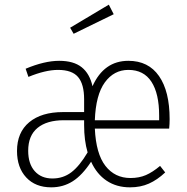

<svg xmlns="http://www.w3.org/2000/svg" viewBox="-20 -793 802 824"><path d="M706 -241H387Q392 -133 432.5 -81Q473 -29 540 -29Q577 -29 606 -41.5Q635 -54 667 -81L689 -53Q655 -21 619 -5Q583 11 538 11Q480 11 437.5 -17.5Q395 -46 371 -99Q333 -41 292 -15Q251 11 200 11Q132 11 92.5 -31.5Q53 -74 53 -145Q53 -225 105.5 -268.5Q158 -312 250 -312H341V-367Q341 -432 315 -462.5Q289 -493 229 -493Q175 -493 102 -463L90 -498Q171 -532 234 -532Q296 -532 330.5 -504.5Q365 -477 377 -423Q426 -532 531 -532Q617 -532 662.5 -466.5Q708 -401 708 -282Q708 -261 706 -241ZM663 -297Q663 -391 630 -442Q597 -493 531 -493Q469 -493 430 -439.5Q391 -386 387 -277H663ZM356 -139Q341 -190 341 -256V-277H254Q181 -277 141 -244Q101 -211 101 -146Q101 -90 129 -58.5Q157 -27 205 -27Q251 -27 286 -53.5Q321 -80 356 -139ZM447 -773 468 -732 296 -648 281 -674Z"/></svg>

Font: Fira Sans Condensed ExtraLight
Style: Regular
Weight: 275
Width: 3
Designer: Carrois Corporate & Edenspiekermann AG
Foundry: Carrois Corporate GbR & Edenspiekermann AG
Version: Version 4.203